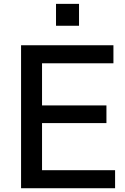

<svg xmlns="http://www.w3.org/2000/svg" viewBox="-20 -999 665 1019"><path d="M91.8 0V-758.8H582V-663.1H203.1V-439.5H544.9V-345.7H203.1V-95.7H590.8V0ZM277.3 -862.3V-978.5H399.4V-862.3Z"/></svg>

Font: Gothic A1 SemiBold
Style: Regular
Weight: 600
Version: Version 2.50